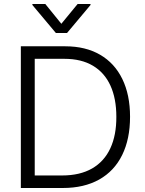

<svg xmlns="http://www.w3.org/2000/svg" viewBox="-20 -938 722 958"><path d="M84 0V-707H305.7Q406.7 -707 479.2 -665Q551.8 -623 590.3 -543.9Q628.9 -464.8 628.9 -355.5Q628.9 -244.6 589.6 -164.6Q550.3 -84.5 474.9 -42.2Q399.4 0 293.9 0ZM290 -62.5Q378.9 -62.5 439.5 -97.4Q500 -132.3 530.5 -198Q561 -263.7 560.5 -355.5Q560.5 -446.3 531 -511Q501.5 -575.7 443.6 -610.1Q385.7 -644.5 301.8 -644.5H153.3V-62.5ZM286.1 -819.3 367.2 -918H431.6V-913.1L314.5 -773.4H258.8L141.6 -913.1V-918H206.1Z"/></svg>

Font: Pretendard Std Light
Style: Regular
Weight: 300
Designer: Base glyphs from Inter by Rasmus Andersson; Hangeul glyphs from Noto Sans CJK(Source Han Sans) by Jang Soo-young and Kan
Foundry: Kil Hyung-jin
Version: Version 1.309